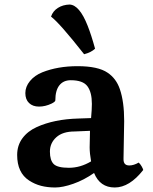

<svg xmlns="http://www.w3.org/2000/svg" viewBox="-20 -810 677 847"><path d="M527.8 -275.9 524.9 -111.8Q524.9 -109.4 524.9 -106.9Q524.9 -80.1 550.3 -80.1Q569.8 -80.1 591.8 -92.8Q598.6 -86.9 604.7 -76.4Q610.8 -65.9 611.8 -60.1Q551.3 17.1 486.1 17.1Q420.9 17.1 395 -46.9Q350.1 -15.6 303.5 0.7Q256.8 17.1 223.4 17.1Q189.9 17.1 161.4 9.8Q132.8 2.4 108.4 -13.7Q55.7 -47.9 55.7 -126.5Q55.7 -168.5 78.9 -200Q102.1 -231.4 142.1 -249.5Q218.8 -284.2 325.2 -287.1L381.8 -289.1Q385.3 -328.6 385.3 -351.6Q385.3 -403.3 365.5 -429.7Q345.7 -456.1 292 -456.1Q259.8 -456.1 241.9 -433.6Q224.1 -411.1 224.1 -367.2Q224.1 -361.3 207.5 -353Q179.7 -339.8 152.1 -339.8Q124.5 -339.8 108.2 -355.5Q91.8 -371.1 91.8 -399.4Q91.8 -427.7 112.3 -452.6Q132.8 -477.5 167 -491.2Q234.9 -518.1 321.8 -518.1Q412.6 -518.1 454.6 -489.3Q492.7 -463.9 508.8 -416.5Q527.8 -361.3 527.8 -275.9ZM381.8 -98.1Q375.5 -133.8 375.5 -159.9Q375.5 -186 377 -232.9L309.1 -230Q256.8 -230 228.5 -204.6Q200.2 -179.2 200.2 -141.1Q200.2 -103 216.8 -86.4Q233.4 -69.8 283.9 -69.8Q334.5 -69.8 381.8 -98.1ZM399.4 -595.2Q381.8 -578.6 351.1 -570.8Q244.1 -707 205.1 -736.8Q213.4 -761.2 235.4 -775.1Q257.3 -789.1 287.1 -790Q330.6 -788.1 366.7 -696.3Q382.8 -655.8 399.4 -595.2Z"/></svg>

Font: Marko One
Style: Regular
Weight: 400
Designer: Zhenya Spizhovyi
Foundry: Cyreal
Version: Version 1.003